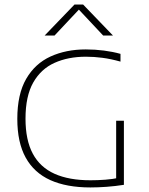

<svg xmlns="http://www.w3.org/2000/svg" viewBox="-20 -819 656 843"><path d="M377 4Q272.5 4 201 -28.2Q129.5 -60.5 92.8 -127Q56 -193.5 56 -297Q56 -405.5 95 -472.8Q134 -540 202 -571Q270 -602 356.5 -602Q397.5 -602 436.2 -597Q475 -592 509 -582.5V-548.5Q466 -560.5 429.5 -565.2Q393 -570 357 -570Q279.5 -570 219.8 -543.2Q160 -516.5 126 -456.8Q92 -397 92 -298Q92 -204 124 -144.2Q156 -84.5 219.5 -56Q283 -27.5 377 -27.5Q409.5 -27.5 442.5 -30Q475.5 -32.5 502.5 -38.5L490 -21.5V-289H524V-7.5Q485.5 -1.5 448.5 1.2Q411.5 4 377 4ZM176 -663 307 -799H345L476 -663H433L318.5 -785H334L219.5 -663Z"/></svg>

Font: Encode Sans SC SemiExpanded Thin
Style: Regular
Weight: 250
Width: 6
Designer: Multiple Designers
Foundry: Impallari Type
Version: Version 3.002